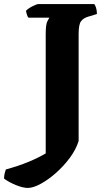

<svg xmlns="http://www.w3.org/2000/svg" viewBox="-107 -724 510 945"><path d="M30 201Q6 201 -28.5 187Q-63 173 -87 155Q-87 142 -84 129.5Q-81 117 -78 110Q-16 93 32.5 73Q81 53 118 31V-557Q118 -604 126.5 -620Q135 -636 136 -637H33Q29 -641 25.5 -652Q22 -663 21 -671Q31 -682 52.5 -693Q74 -704 83 -704H357Q362 -698 366 -685Q370 -672 370 -655L327 -642Q303 -635 291.5 -619Q280 -603 280 -556V-30Q267 12 236.5 53Q206 94 168 127.5Q130 161 93 181Q56 201 30 201Z"/></svg>

Font: Texturina 72pt Black
Style: Regular
Weight: 900
Designer: Guillermo Torres Carreño
Foundry: Omnibus-Type
Version: Version 1.002; ttfautohint (v1.8.3)